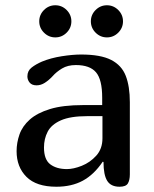

<svg xmlns="http://www.w3.org/2000/svg" viewBox="-20 -709 586 729"><path d="M370 -95Q337 -46 294.5 -23Q252 0 194 0Q118 0 80.5 -37.5Q43 -75 43 -135Q43 -167 54 -198.5Q65 -230 93 -255Q121 -280 170 -295Q219 -310 295 -310H368V-338Q368 -407 344.5 -434.5Q321 -462 268 -462Q237 -462 215.5 -449Q194 -436 180 -420Q165 -404 150 -394.5Q135 -385 119 -385Q101 -385 92.5 -395.5Q84 -406 84 -419Q84 -440 100 -452.5Q116 -465 139 -475Q173 -489 214.5 -495.5Q256 -502 288 -502Q362 -502 402 -481.5Q442 -461 457.5 -421Q473 -381 473 -321V-47Q473 -25 465.5 -12.5Q458 0 434 0Q401 0 387 -22.5Q373 -45 373 -94ZM311 -268Q247 -268 211 -252Q175 -236 161 -209Q147 -182 147 -149Q147 -103 171 -85Q195 -67 234 -67Q259 -67 290.5 -79.5Q322 -92 345.5 -118Q369 -144 369 -184V-268ZM129 -628Q129 -653 147 -671Q165 -689 190 -689Q215 -689 233 -671Q251 -653 251 -628Q251 -603 233 -585Q215 -567 190 -567Q165 -567 147 -585Q129 -603 129 -628ZM325 -628Q325 -653 343 -671Q361 -689 386 -689Q411 -689 429 -671Q447 -653 447 -628Q447 -603 429 -585Q411 -567 386 -567Q361 -567 343 -585Q325 -603 325 -628Z"/></svg>

Font: Marmelad
Style: Regular
Weight: 400
Designer: Manvel Shmavonyan
Foundry: Cyreal
Version: Version 1.110; ttfautohint (v1.8.4.7-5d5b)